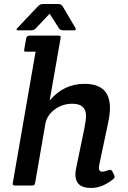

<svg xmlns="http://www.w3.org/2000/svg" viewBox="-20 -923 639 955"><path d="M57 0Q43 0 43 -8Q43 -11 44 -15L157 -666H114Q104 -665 101.5 -668Q99 -671 101 -680L110 -731Q112 -746 129 -746H268Q278 -746 280.5 -743Q283 -740 281 -731L227 -423Q297 -506 400 -506Q527 -506 527 -386Q527 -356 518 -313L473 -100Q472 -93 472 -88Q472 -69 488 -69Q500 -69 516.5 -76Q533 -83 539 -70L547 -54Q550 -49 550 -43Q550 -37 542 -31Q488 12 433 12Q355 12 355 -55Q355 -68 358 -83L400 -286Q408 -328 408 -346Q408 -407 340 -407Q290 -407 252 -378.5Q214 -350 206 -309L155 -15Q154 -6 150 -3Q146 0 136 0ZM134 -772H71Q62 -772 62 -775.5Q62 -779 67 -784L168 -891Q178 -903 194 -903H270Q284 -903 292 -891L355 -784Q357 -780 357 -778Q357 -772 347 -772H295Q279 -772 272 -784L227 -855L160 -784Q150 -772 134 -772Z"/></svg>

Font: Crete Round
Style: Italic
Weight: 400
Designer: Veronika Burian
Foundry: TypeTogether
Version: Version 1.001; ttfautohint (v1.6)